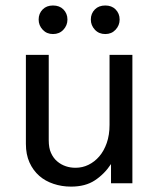

<svg xmlns="http://www.w3.org/2000/svg" viewBox="-20 -674 587 706"><path d="M314 -602.1Q314 -624.5 329.1 -639.6Q343.3 -653.8 367.2 -653.8Q390.6 -653.8 404.8 -639.6Q419.9 -624.5 419.9 -602.1Q419.9 -580.6 404.8 -564.5Q390.1 -548.8 367.2 -548.8Q343.8 -548.8 329.1 -564.5Q314 -580.6 314 -602.1ZM122.1 -602.1Q122.1 -624.5 137.2 -639.6Q151.4 -653.8 174.8 -653.8Q198.7 -653.8 212.9 -639.6Q228 -624.5 228 -602.1Q228 -580.6 212.9 -564.5Q198.2 -548.8 174.8 -548.8Q151.9 -548.8 137.2 -564.5Q122.1 -580.6 122.1 -602.1ZM466.8 0H388.2V-70.8Q364.3 -34.2 328.6 -10.7Q293.9 12.2 241.2 12.2Q207 12.2 176.8 2Q146 -8.3 124.5 -27.3Q101.6 -47.4 88.4 -76.7Q75.2 -106 75.2 -145V-472.2H159.2V-158.2Q159.2 -129.9 167.5 -111.8Q176.3 -92.3 190.4 -80.6Q204.6 -68.4 222.7 -62.5Q238.8 -57.1 257.8 -57.1Q283.2 -57.1 305.2 -67.9Q328.1 -79.1 345.2 -99.1Q362.3 -119.1 372.6 -148.4Q382.8 -177.7 382.8 -214.8V-472.2H466.8Z"/></svg>

Font: Post Grotesk Regular
Style: Regular
Weight: 500
Version: 0.900; ttfautohint (v0.96) -l 8 -r 50 -G 200 -x 14 -w "gGD" 